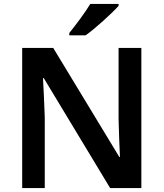

<svg xmlns="http://www.w3.org/2000/svg" viewBox="-20 -958 833 978"><path d="M584 -928V-938H440C413 -893 363 -827 333 -790V-778H416C466 -813 551 -891 584 -928ZM700 0V-714H584V-351C585 -286 589 -211 591 -158H588L251 -714H93V0H208V-360C206 -430 202 -500 199 -560H203L541 0Z"/></svg>

Font: Noto Sans Ol Chiki SemiBold
Style: Regular
Weight: 600
Designer: Monotype Design Team, Lewis McGuffie
Foundry: Monotype Imaging Inc.
Version: Version 2.003